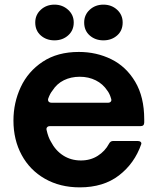

<svg xmlns="http://www.w3.org/2000/svg" viewBox="-20 -797 680 828"><path d="M38 -277Q38 -354 69.5 -421.5Q101 -489 164.5 -531Q228 -573 320 -573Q396 -573 460 -541.5Q524 -510 563 -444.5Q602 -379 602 -282V-269Q602 -253 586 -253H195Q187 -253 183 -248Q179 -243 181 -236Q188 -205 199 -187Q219 -148 252.5 -126.5Q286 -105 329 -105Q370 -105 401.5 -125Q433 -145 450 -177Q456 -189 468 -189H574Q582 -189 586.5 -185Q591 -181 589 -175Q560 -92 493 -40.5Q426 11 324 11Q239 11 174 -26Q109 -63 73.5 -128.5Q38 -194 38 -277ZM446 -354Q454 -354 458 -359Q462 -364 459 -372Q453 -393 443 -406Q424 -435 393 -450.5Q362 -466 324 -466Q286 -466 255.5 -451Q225 -436 206 -406Q196 -394 188 -372Q187 -370 187 -367Q187 -361 191 -357.5Q195 -354 202 -354ZM132 -700Q132 -733 156 -755Q180 -777 215 -777Q249 -777 273.5 -755Q298 -733 298 -700Q298 -666 274 -644.5Q250 -623 215 -623Q180 -623 156 -644Q132 -665 132 -700ZM343 -700Q343 -733 367 -755Q391 -777 426 -777Q461 -777 485 -755Q509 -733 509 -700Q509 -665 485 -644Q461 -623 426 -623Q391 -623 367 -644Q343 -665 343 -700Z"/></svg>

Font: Open Sauce Two
Style: Bold
Weight: 700
Designer: Alfredo Marco Pradil
Foundry: Creative Sauce Fz LLC
Version: Version 1.477